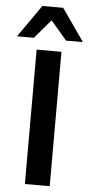

<svg xmlns="http://www.w3.org/2000/svg" viewBox="-102 -988 478 1023"><g transform="rotate(5 137.5 -476.5)"><path d="M204.6 0V-718.8H71.8V0ZM51.8 -780.3 137.7 -881.3 223.6 -780.3H314L193.4 -953.1H82L-38.6 -780.3Z"/></g></svg>

Font: Winston SemiBold
Style: Regular
Weight: 600
Designer: Vernon Adams, Kim Jin-seong, David Berlow, Cristiano Sobral
Foundry: The Winston Project Authors
Version: Version 3.004